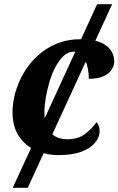

<svg xmlns="http://www.w3.org/2000/svg" viewBox="-20 -734 568 921"><path d="M41 167 446 -714H518L113 167ZM261 10Q201 10 150.5 -13Q100 -36 70 -81.5Q40 -127 40 -197Q40 -241 53.5 -289.5Q67 -338 93.5 -383.5Q120 -429 160 -466Q200 -503 252 -524.5Q304 -546 369 -546Q425 -546 460 -531.5Q495 -517 511.5 -493Q528 -469 528 -440Q528 -420 516 -400.5Q504 -381 477 -368.5Q450 -356 406 -356Q406 -409 387.5 -447.5Q369 -486 333 -486Q307 -486 285.5 -466Q264 -446 246.5 -413.5Q229 -381 217.5 -342Q206 -303 199.5 -264.5Q193 -226 193 -195Q193 -134 221 -100Q249 -66 303 -66Q356 -66 389 -92Q422 -118 443 -148Q449 -142 453.5 -130.5Q458 -119 458 -104Q458 -78 437.5 -51.5Q417 -25 373.5 -7.5Q330 10 261 10Z"/></svg>

Font: Noto Serif
Style: Italic
Weight: 400
Italic angle: -12°
Designer: Monotype Design Team
Foundry: Monotype Imaging Inc.
Version: Version 2.013